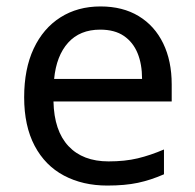

<svg xmlns="http://www.w3.org/2000/svg" viewBox="-20 -566 604 596"><path d="M292 -546Q361 -546 410.5 -516Q460 -486 486.5 -431.5Q513 -377 513 -304V-251H146Q148 -160 192.5 -112.5Q237 -65 317 -65Q368 -65 407.5 -74.5Q447 -84 489 -102V-25Q448 -7 408 1.5Q368 10 313 10Q237 10 178.5 -21Q120 -52 87.5 -113.5Q55 -175 55 -264Q55 -352 84.5 -415Q114 -478 167.5 -512Q221 -546 292 -546ZM291 -474Q228 -474 191.5 -433.5Q155 -393 148 -321H421Q421 -367 407 -401Q393 -435 364.5 -454.5Q336 -474 291 -474Z"/></svg>

Font: Noto Sans Tamil
Style: Regular
Weight: 400
Designer: Jelle Bosma - Monotype Design Team
Foundry: Monotype Imaging Inc.
Version: Version 2.003